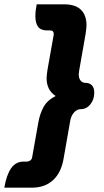

<svg xmlns="http://www.w3.org/2000/svg" viewBox="-52 -746 483 890"><path d="M58 3H72Q81 3 88.5 -2.5Q96 -8 97 -17L126 -180Q133 -219 150 -250Q167 -281 206 -301Q164 -328 164 -384Q164 -394 168 -422L197 -585V-589Q197 -605 180 -605H166Q137 -605 124.5 -622Q112 -639 112 -671Q112 -696 118 -726H245Q297 -726 323 -701Q349 -676 349 -628Q349 -618 345 -590L315 -419Q313 -407 313 -402Q313 -383 321.5 -372.5Q330 -362 344 -362Q363 -362 374 -350.5Q385 -339 385 -317Q385 -285 367 -262.5Q349 -240 322 -240Q305 -240 291 -224.5Q277 -209 273 -183L243 -12Q232 54 194 89Q156 124 95 124H-32Q-22 65 -0.5 34Q21 3 58 3Z"/></svg>

Font: K2D ExtraBold
Style: Italic
Weight: 800
Italic angle: -10°
Designer: Katatrad Aksorn Co.,Ltd.
Foundry: Cadson Demak Co.,Ltd.
Version: Version 1.000; ttfautohint (v1.6)